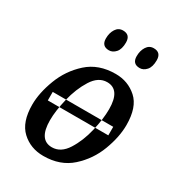

<svg xmlns="http://www.w3.org/2000/svg" viewBox="-183 -873 914 995"><g transform="rotate(30 274.0 -375.0)"><path d="M104 -251V-302H466V-251ZM227 10Q328 10 393.5 -49Q459 -108 490 -190.5Q521 -273 521 -344Q521 -451 468 -498.5Q415 -546 341 -546Q239 -546 173.5 -487Q108 -428 76.5 -345Q45 -262 45 -192Q45 -88 97.5 -39Q150 10 227 10ZM243 -51Q165 -51 165 -168Q165 -224 183 -299Q201 -374 236.5 -430.5Q272 -487 324 -487Q402 -487 402 -370Q402 -312 384.5 -237.5Q367 -163 331.5 -107Q296 -51 243 -51ZM432 -634Q454 -634 471.5 -653.5Q489 -673 489 -713Q489 -760 445 -760Q418 -760 403 -736.5Q388 -713 388 -680Q388 -634 432 -634ZM248 -634Q270 -634 287.5 -653.5Q305 -673 305 -713Q305 -760 261 -760Q234 -760 219 -736.5Q204 -713 204 -680Q204 -634 248 -634Z"/></g></svg>

Font: Noto Serif SemiCondensed Semi
Style: Italic
Weight: 600
Width: 4
Italic angle: -12°
Designer: Monotype Design Team
Foundry: Monotype Imaging Inc.
Version: Version 1.901